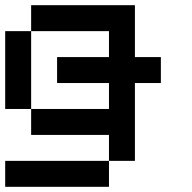

<svg xmlns="http://www.w3.org/2000/svg" viewBox="-20 -620 740 740"><path d="M0 100V0H400V100ZM0 -200V-500H100V-200ZM100 -200H400V-300H200V-400H400V-500H100V-600H500V-400H600V-300H500V0H400V-100H100Z"/></svg>

Font: Galmuri9 Regular
Style: Regular
Weight: 400
Designer: Lee Minseo (quiple)
Version: Version 2.399;hotconv 1.1.1;makeotfexe 2.6.0 DEVELOPMENT